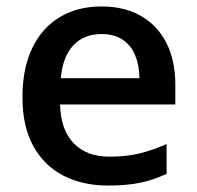

<svg xmlns="http://www.w3.org/2000/svg" viewBox="-20 -571 616 601"><path d="M297.4 -550.8Q369.6 -550.8 421.4 -521Q473.1 -491.2 501 -436.5Q528.8 -381.8 528.8 -305.7V-244.1H168Q169.9 -165.5 210.2 -123Q250.5 -80.6 323.2 -80.6Q375 -80.6 416.3 -90.6Q457.5 -100.6 501.5 -120.1V-26.9Q460.9 -7.8 418.9 1Q377 9.8 318.4 9.8Q238.8 9.8 178.5 -21.2Q118.2 -52.2 84.2 -113.8Q50.3 -175.3 50.3 -266.6Q50.3 -357.4 81.1 -420.9Q111.8 -484.4 167.5 -517.6Q223.1 -550.8 297.4 -550.8ZM297.4 -464.4Q243.2 -464.4 209.7 -429.2Q176.3 -394 170.4 -326.2H416.5Q416 -366.7 403.1 -397.9Q390.1 -429.2 364 -446.8Q337.9 -464.4 297.4 -464.4Z"/></svg>

Font: Pena Sans SemiBold
Style: Regular
Weight: 600
Designer: Monotype Design Team
Foundry: Monotype Imaging Inc.
Version: Version 3.000